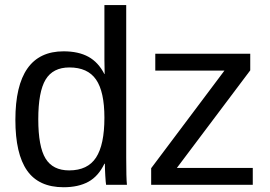

<svg xmlns="http://www.w3.org/2000/svg" viewBox="-20 -745 1089 774"><path d="M400.9 -85Q376.5 -34.2 336.2 -12.2Q295.9 9.8 236.3 9.8Q136.2 9.8 89.1 -57.6Q42 -125 42 -261.7Q42 -538.1 236.3 -538.1Q296.4 -538.1 336.4 -516.1Q376.5 -494.1 400.9 -446.3H401.9L400.9 -505.4V-724.6H488.8V-108.9Q488.8 -26.4 491.7 0H407.7Q406.2 -7.8 404.5 -36.1Q402.8 -64.5 402.8 -85ZM134.3 -264.6Q134.3 -153.8 163.6 -106Q192.9 -58.1 258.8 -58.1Q333.5 -58.1 367.2 -109.9Q400.9 -161.6 400.9 -270.5Q400.9 -375.5 367.2 -424.3Q333.5 -473.1 259.8 -473.1Q193.4 -473.1 163.8 -424.1Q134.3 -375 134.3 -264.6ZM589.4 0V-66.9L884.8 -460.4H606V-528.3H988.8V-461.4L692.9 -67.9H999V0Z"/></svg>

Font: Arial
Style: Regular
Weight: 400
Designer: Steve Matteson
Foundry: Ascender Corporation
Version: Version 2.00.3